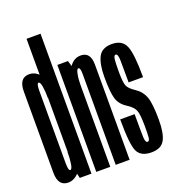

<svg xmlns="http://www.w3.org/2000/svg" viewBox="-141 -897 927 1012"><g transform="rotate(-20 322.5 -391.0)"><path d="M134.5 0H200V-785H121.5V-56ZM70 2.5Q104 2.5 131 -28.2Q158 -59 158 -115L120.5 -151Q120.5 -111 115.8 -83.5Q111 -56 102 -56Q91 -56 91 -98.8Q91 -141.5 91 -301Q91 -460 91 -503Q91 -546 102 -546Q111 -546 115.8 -519Q120.5 -492 120.5 -453L158 -486.5Q158 -542.5 131 -573.8Q104 -605 70 -605Q13 -605 13 -528.8Q13 -452.5 13 -301Q13 -150 13 -73.8Q13 2.5 70 2.5Z M227 0H305.5V-535.5L286.5 -600H227ZM336 0H414V-369.5Q414 -465 413.8 -535Q413.5 -605 359 -605Q318.5 -605 293.2 -565.2Q268 -525.5 268 -466L305.5 -456Q305.5 -491.5 310.8 -518.5Q316 -545.5 324.5 -545.5Q336 -545.5 336 -510Q336 -474.5 336 -378Z M536.5 3Q591 3 611 -33Q631 -69 631 -145Q631 -238 616.5 -275.8Q602 -313.5 568 -335Q536 -356 527.5 -375.5Q519 -395 519 -456Q519 -497.5 521.2 -521.8Q523.5 -546 534 -546Q547 -546 547.8 -509Q548.5 -472 548.5 -385H629.5Q629.5 -516 610.5 -560.8Q591.5 -605.5 534 -605.5Q478 -605.5 458 -566.5Q438 -527.5 438 -454.5Q438 -369.5 449.2 -332.8Q460.5 -296 498 -272.5Q530.5 -252 540.2 -229.2Q550 -206.5 550 -137Q550 -100 548.5 -78.2Q547 -56.5 536 -56.5Q523.5 -56.5 522.2 -86.5Q521 -116.5 521 -217H440Q440 -74.5 459.2 -35.8Q478.5 3 536.5 3Z"/></g></svg>

Font: Anybody UltraCondensed
Style: Regular
Weight: 400
Width: 1
Version: Version 1.113;gftools[0.9.25]